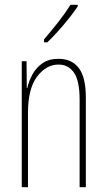

<svg xmlns="http://www.w3.org/2000/svg" viewBox="-20 -783 448 803"><path d="M225 -537Q280 -537 309.5 -498.5Q339 -460 339 -375V0H313V-365Q313 -445 289.5 -479Q266 -513 225 -513Q173 -513 135 -462.5Q97 -412 97 -311V0H71V-527H91L92 -415H94Q101 -445 116.5 -473Q132 -501 158.5 -519Q185 -537 225 -537ZM305 -756Q289 -732 266.5 -704Q244 -676 221 -650.5Q198 -625 178 -606H164V-618Q198 -658 224 -691Q250 -724 275 -763H305Z"/></svg>

Font: Noto Sans Thai ExtCond Thin
Style: Regular
Weight: 100
Width: 2
Designer: Monotype Design Team
Foundry: Monotype Imaging Inc.
Version: Version 2.002; ttfautohint (v1.8.4.7-5d5b)